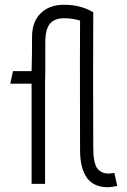

<svg xmlns="http://www.w3.org/2000/svg" viewBox="-20 -767 530 801"><path d="M247.1 -747.1Q317.4 -747.1 369.1 -715.8Q367.7 -463.9 369.1 -159.2Q369.1 -137.7 369.9 -123.5Q370.6 -109.4 374.3 -92.8Q377.9 -76.2 384.5 -66.4Q391.1 -56.6 403.3 -49.8Q415.5 -43 433.1 -43Q442.4 -43 457 -45.9L469.2 8.8Q438 14.2 432.1 14.2Q398.9 14.2 375.5 2.7Q352.1 -8.8 338.9 -30.5Q325.7 -52.2 319.8 -79.6Q314 -106.9 314 -143.1Q314 -198.2 313.7 -311.5Q313.5 -424.8 313.5 -516.8Q313.5 -608.9 314 -681.2Q280.8 -690.9 248 -690.9Q206.5 -690.9 187.7 -667.2Q168.9 -643.6 168.9 -588.9V-470.2L168 -418V0H111.8V-418H22.9L34.2 -470.2H111.8Q113.8 -540.5 113.8 -615.2Q113.8 -676.3 149.9 -711.7Q186 -747.1 247.1 -747.1Z"/></svg>

Font: Kreadon Light
Style: Regular
Weight: 300
Designer: kohakuno
Foundry: StudioGnu
Version: Version 1.000;Glyphs 3.1.2 (3151)